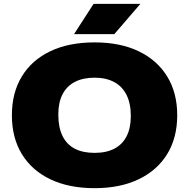

<svg xmlns="http://www.w3.org/2000/svg" viewBox="-20 -971 986 1001"><path d="M473 10Q339.5 10 243 -36Q146.5 -82 94.2 -167.2Q42 -252.5 42 -370Q42 -487.5 94 -572.8Q146 -658 242.5 -704Q339 -750 473 -750Q607 -750 703.5 -703.5Q800 -657 852 -571.8Q904 -486.5 904 -370Q904 -253.5 852 -168.2Q800 -83 703.2 -36.5Q606.5 10 473 10ZM473 -174Q534.5 -174 576.8 -196.2Q619 -218.5 640.5 -261.5Q662 -304.5 662 -366Q662 -431.5 639.8 -476Q617.5 -520.5 575.2 -543.2Q533 -566 473 -566Q413 -566 370.8 -544.2Q328.5 -522.5 306.2 -479.8Q284 -437 284 -374Q284 -307 305.8 -262.5Q327.5 -218 369.5 -196Q411.5 -174 473 -174ZM366 -793 468 -951H712L576 -793Z"/></svg>

Font: Encode Sans SC Expanded Black
Style: Regular
Weight: 900
Width: 7
Designer: Multiple Designers
Foundry: Impallari Type
Version: Version 3.002